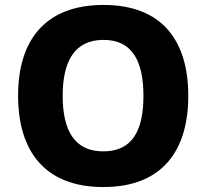

<svg xmlns="http://www.w3.org/2000/svg" viewBox="-20 -745 834 775"><path d="M740 -358C740 -580 635 -725 398 -725C160 -725 53 -580 53 -359C53 -136 160 10 397 10C635 10 740 -137 740 -358ZM233 -358C233 -498 281 -584 398 -584C514 -584 559 -498 559 -358C559 -218 514 -134 397 -134C281 -134 233 -218 233 -358Z"/></svg>

Font: Noto Sans Lao ExtraBold
Style: Regular
Weight: 800
Designer: Monotype Design Team
Foundry: Monotype Imaging Inc.
Version: Version 2.003